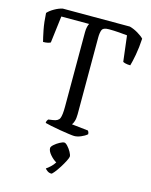

<svg xmlns="http://www.w3.org/2000/svg" viewBox="-137 -792 885 1127"><g transform="rotate(15 305.0 -228.5)"><path d="M359 0Q350 0 325 -3.5Q300 -7 270 -12Q240 -17 214 -22.5Q188 -28 178 -31Q178 -39 181 -45Q184 -51 187 -54L214 -58Q247 -62 255 -82Q263 -102 263 -152V-605Q263 -624 266.5 -638Q270 -652 274 -658H105L85 -495Q81 -492 69 -489Q57 -486 40 -486Q34 -508 25 -553Q16 -598 13 -655Q27 -671 52.5 -685.5Q78 -700 101 -705H509Q535 -698 560 -683Q585 -668 597 -655Q594 -600 585.5 -554.5Q577 -509 570 -486Q553 -486 541 -489Q529 -492 525 -495L506 -651Q490 -653 457 -655.5Q424 -658 395 -658Q360 -658 353 -641Q346 -624 346 -594V-128Q346 -103 340.5 -86Q335 -69 329 -63L429 -52Q431 -50 433.5 -44.5Q436 -39 436 -31Q421 -18 399 -9Q377 0 359 0ZM287 248Q273 248 262.5 240.5Q252 233 248 227Q259 220 273.5 206.5Q288 193 298 177Q278 166 259.5 144.5Q241 123 241 105Q241 96 255 83.5Q269 71 286.5 61.5Q304 52 314 52Q322 52 334.5 65.5Q347 79 356.5 96Q366 113 366 123Q366 130 356 150Q346 170 331.5 193Q317 216 304 232Q291 248 287 248Z"/></g></svg>

Font: Texturina 72pt
Style: Regular
Weight: 400
Designer: Guillermo Torres Carreño
Foundry: Omnibus-Type
Version: Version 1.002; ttfautohint (v1.8.3)